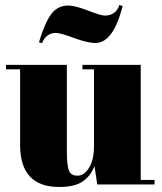

<svg xmlns="http://www.w3.org/2000/svg" viewBox="-20 -734 645 764"><path d="M595 -18C595 -18 540 -18 540 -18C540 -18 540 -476 540 -476C540 -476 308 -476 308 -476C308 -476 308 -458 308 -458C308 -458 354 -458 354 -458C354 -458 354 -152 354 -152C354 -152 354 -152 354 -152C354 -115 347 -87 334 -66C321 -45 306 -35 289 -35C272 -35 260 -41 255 -54C249 -67 246 -93 246 -133C246 -133 246 -476 246 -476C246 -476 4 -476 4 -476C4 -476 4 -458 4 -458C4 -458 60 -458 60 -458C60 -458 60 -157 60 -157C60 -157 60 -157 60 -157C60 -46 112 10 215 10C215 10 215 10 215 10C256 10 288 3 309 -12C330 -26 345 -46 356 -73C356 -73 367 0 367 0C367 0 595 0 595 0C595 0 595 -18 595 -18ZM455 -714C455 -714 455 -714 455 -714C446 -686 426 -672 397 -672C397 -672 397 -672 397 -672C386 -672 363 -679 330 -692C296 -705 270 -712 252 -712C252 -712 252 -712 252 -712C223 -712 200 -700 183 -677C166 -653 150 -616 135 -566C135 -566 147 -562 147 -562C147 -562 147 -562 147 -562C158 -589 177 -603 202 -603C202 -603 202 -603 202 -603C215 -603 239 -596 274 -583C309 -570 338 -563 360 -563C360 -563 360 -563 360 -563C407 -563 443 -612 468 -710C468 -710 455 -714 455 -714Z"/></svg>

Font: Abril Fatface Utterance
Style: Regular
Weight: 500
Designer: Veronika Burian, Jos Scaglione
Foundry: TypeTogether
Version: ""